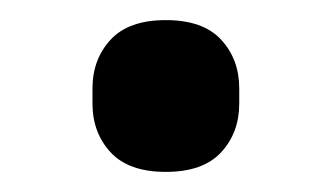

<svg xmlns="http://www.w3.org/2000/svg" viewBox="-20 -159 330 191"><path d="M145 12Q108 12 90 -7.5Q72 -27 72 -56V-71Q72 -100 90 -119.5Q108 -139 145 -139Q182 -139 200 -119.5Q218 -100 218 -71V-56Q218 -27 200 -7.5Q182 12 145 12Z"/></svg>

Font: IBM Plex Sans Hebrew Medm
Style: Regular
Weight: 500
Designer: Mike Abbink, Paul van der Laan, Pieter van Rosmalen, Yanek Iontef
Foundry: Bold Monday
Version: Version 1.3